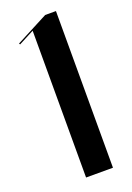

<svg xmlns="http://www.w3.org/2000/svg" viewBox="-137 -752 555 805"><g transform="rotate(-20 141.0 -349.5)"><path d="M102 0V-655L33 -619L30 -624L174 -699H222V0Z"/></g></svg>

Font: Moniqa Black
Style: Regular
Weight: 900
Designer: Rajesh Rajput
Foundry: Rajesh Rajput
Version: Version 1.000